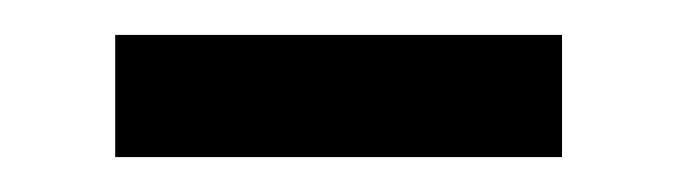

<svg xmlns="http://www.w3.org/2000/svg" viewBox="-20 -335 387 110"><path d="M46 -245H302V-315H46Z"/></svg>

Font: Source Han Sans CN Regular
Style: Regular
Weight: 400
Designer: Ryoko NISHIZUKA (kana & ideographs); Paul D. Hunt (Latin, Greek & Cyrillic); Wenlong ZHANG (bopomofo); Sandoll Communica
Foundry: Adobe Systems Incorporated
Version: Version 1.004;PS 1.004;hotconv 1.0.82;makeotf.lib2.5.63406